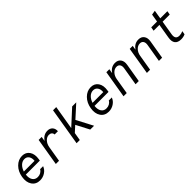

<svg xmlns="http://www.w3.org/2000/svg" viewBox="322 -2143 3557 3557"><g transform="rotate(-45 2100.0 -365.0)"><path d="M151 -254Q141 -167 175 -115.5Q209 -64 278 -64Q321 -64 356 -84Q391 -104 409 -138H488Q463 -71 401 -30.5Q339 10 265 10Q159 10 105 -69.5Q51 -149 72 -274Q92 -395 169 -472.5Q246 -550 346 -550Q444 -550 493 -476.5Q542 -403 523 -286L518 -254ZM335 -477Q279 -477 233.5 -434.5Q188 -392 165 -320H446Q453 -391 422.5 -434Q392 -477 335 -477Z M767 0H683L773 -540H852L838 -453H841Q906 -547 1008 -547Q1072 -547 1108 -507.5Q1144 -468 1140 -402H1054Q1053 -435 1031 -454Q1009 -473 974 -473Q918 -473 874.5 -426.5Q831 -380 818 -307Z M1227 0 1350 -740H1434L1355 -268L1651 -540H1758L1517 -321L1685 0H1585L1450 -259L1337 -156L1311 0Z M1951 -254Q1941 -167 1975 -115.5Q2009 -64 2078 -64Q2121 -64 2156 -84Q2191 -104 2209 -138H2288Q2263 -71 2201 -30.5Q2139 10 2065 10Q1959 10 1905 -69.5Q1851 -149 1872 -274Q1892 -395 1969 -472.5Q2046 -550 2146 -550Q2244 -550 2293 -476.5Q2342 -403 2323 -286L2318 -254ZM2135 -477Q2079 -477 2033.5 -434.5Q1988 -392 1965 -320H2246Q2253 -391 2222.5 -434Q2192 -477 2135 -477Z M2457 0 2547 -540H2626L2612 -458H2616Q2678 -550 2782 -550Q2857 -550 2894 -499Q2931 -448 2917 -365L2856 0H2772L2832 -358Q2841 -414 2819 -446.5Q2797 -479 2751 -479Q2694 -479 2649.5 -432Q2605 -385 2593 -312L2541 0Z M3069 0 3159 -540H3238L3224 -458H3228Q3290 -550 3394 -550Q3469 -550 3506 -499Q3543 -448 3529 -365L3468 0H3384L3444 -358Q3453 -414 3431 -446.5Q3409 -479 3363 -479Q3306 -479 3261.5 -432Q3217 -385 3205 -312L3153 0Z M3899 -181Q3880 -61 3985 -61Q4033 -61 4080 -83L4068 -13Q4020 10 3961 10Q3874 10 3836.5 -38.5Q3799 -87 3815 -181L3862 -465H3710L3723 -540H3875L3901 -696L3987 -710L3959 -540H4146L4133 -465H3946Z"/></g></svg>

Font: CommitMono
Style: Italic
Weight: 400
Monospace: yes
Designer: Eigil Nikolajsen
Foundry: Eigil Nikolajsen
Version: Version 1.143